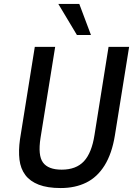

<svg xmlns="http://www.w3.org/2000/svg" viewBox="-20 -942 682 971"><path d="M287 9Q220 9 176 -8Q132 -25 108 -57Q84 -89 78.5 -134.5Q73 -180 81 -237L156 -705H259L185 -245Q171 -156 197.5 -120Q224 -84 292 -84Q365 -84 404.5 -126.5Q444 -169 458 -260L529 -705H633L561 -257Q546 -165 509 -105.5Q472 -46 416 -18.5Q360 9 287 9ZM369 -765 275 -922H381L440 -765Z"/></svg>

Font: Nunito Sans 7pt Condensed SemiBold
Style: Italic
Weight: 600
Width: 3
Italic angle: -9°
Designer: Vernon Adams
Foundry: Vernon Adams
Version: Version 3.101;gftools[0.9.27]